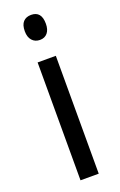

<svg xmlns="http://www.w3.org/2000/svg" viewBox="-145 -780 515 822"><g transform="rotate(-20 112.5 -369.0)"><path d="M114 -738Q161 -738 161 -681Q161 -654 148.5 -639Q136 -624 114 -624Q92 -624 78.5 -639Q65 -654 65 -681Q65 -710 78 -724Q91 -738 114 -738ZM154 -537V0H71V-537Z"/></g></svg>

Font: Noto Sans Ethiopic Cond
Style: Regular
Weight: 400
Width: 3
Designer: Monotype Design Team
Foundry: Monotype Imaging Inc.
Version: Version 2.102; ttfautohint (v1.8.4.7-5d5b)